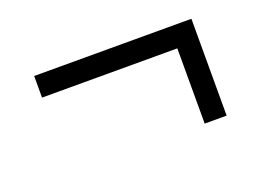

<svg xmlns="http://www.w3.org/2000/svg" viewBox="-53 -484 647 476"><g transform="rotate(-20 270.5 -246.5)"><path d="M477.7 -374.3V-118.8H419.8V-317.3H62.9V-374.3Z"/></g></svg>

Font: Shan Wanhai
Style: Regular
Weight: 400
Designer: Khon Soe Zaw Thu
Foundry: Shan Unicode
Version: Version 1.00 June 3, 2017, initial release